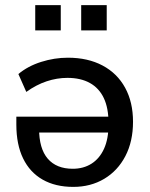

<svg xmlns="http://www.w3.org/2000/svg" viewBox="-20 -723 589 752"><path d="M267 9Q197 9 147 -19.5Q97 -48 70.5 -102.5Q44 -157 44 -235V-266H422V-204H114L133 -220Q133 -141 167 -101.5Q201 -62 265 -62Q307 -62 338.5 -82Q370 -102 387.5 -140.5Q405 -179 405 -235V-242Q405 -300 386.5 -339Q368 -378 332 -398Q296 -418 244 -418Q203 -418 162.5 -404.5Q122 -391 83 -363L52 -433Q89 -464 141 -480.5Q193 -497 246 -497Q324 -497 381.5 -466.5Q439 -436 470 -379.5Q501 -323 501 -246Q501 -169 471 -111.5Q441 -54 388 -22.5Q335 9 267 9ZM298 -604V-703H398V-604ZM118 -604V-703H218V-604Z"/></svg>

Font: Nunito Sans 12pt SemiBold
Style: Regular
Weight: 600
Designer: Vernon Adams
Foundry: Vernon Adams
Version: Version 3.101;gftools[0.9.27]